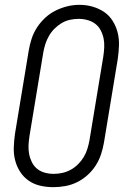

<svg xmlns="http://www.w3.org/2000/svg" viewBox="-20 -766 540 794"><path d="M201 8Q173 8 146.5 2Q120 -4 98.5 -19Q77 -34 63 -56Q49 -78 42.5 -103.5Q36 -129 37 -157Q38 -185 42 -213L99 -558Q103 -582 111 -606.5Q119 -631 133.5 -653Q148 -675 167.5 -693Q187 -711 210.5 -722.5Q234 -734 258.5 -740Q283 -746 309 -746Q337 -746 363 -738.5Q389 -731 410.5 -716.5Q432 -702 446 -679.5Q460 -657 466.5 -631.5Q473 -606 472 -578Q471 -550 467 -522L410 -177Q406 -153 398 -128.5Q390 -104 376 -82Q362 -60 342 -42Q322 -24 298.5 -12.5Q275 -1 250 3.5Q225 8 201 8ZM202 -47Q220 -47 238 -51Q256 -55 272.5 -64Q289 -73 303 -87Q317 -101 326.5 -117Q336 -133 341.5 -151Q347 -169 350 -186L407 -531Q410 -550 411 -569.5Q412 -589 408.5 -606.5Q405 -624 396.5 -640.5Q388 -657 374 -667.5Q360 -678 342 -683Q324 -688 305 -688Q287 -688 269 -684Q251 -680 235 -670.5Q219 -661 205.5 -647.5Q192 -634 182.5 -617.5Q173 -601 167.5 -583.5Q162 -566 159 -549L102 -204Q99 -185 98 -166Q97 -147 100.5 -129Q104 -111 112 -95Q120 -79 133.5 -68Q147 -57 165 -52Q183 -47 202 -47Z"/></svg>

Font: Iosevka Curly Slab LtObl
Style: Regular
Weight: 300
Italic angle: -9°
Monospace: yes
Designer: Belleve Invis
Foundry: Belleve Invis
Version: Version 11.0.0; ttfautohint (v1.8.3)